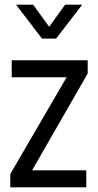

<svg xmlns="http://www.w3.org/2000/svg" viewBox="-20 -800 418 820"><path d="M24 0V-57L281.5 -499L298.5 -470H30V-542.5H354.5V-486L100 -43L82.5 -72.5H348.5V0ZM159.5 -635 48.5 -780H121.5L190 -685.5L258 -780H331L219.5 -635Z"/></svg>

Font: Mohave Light
Style: Regular
Weight: 400
Version: Version 2.003